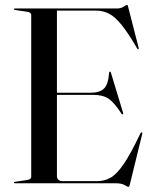

<svg xmlns="http://www.w3.org/2000/svg" viewBox="-20 -734 614 769"><path d="M36 -697Q36 -700 40 -700H448Q464 -700 475.2 -707.2Q486.5 -714.5 489 -714.5Q490.5 -714.5 491.2 -713Q492 -711.5 493.5 -705.5L535.5 -542Q536.5 -537.5 534 -537Q531.5 -536 529.5 -539.5Q494 -601 467.2 -634Q440.5 -667 416.5 -679.2Q392.5 -691.5 364.5 -691.5H208V-362.5H342Q380 -362.5 397 -379.8Q414 -397 417 -443Q417.5 -447 420 -447Q423 -448 424.5 -442L473 -282Q474.5 -277 472 -276Q469.5 -275.5 467 -278Q437.5 -323.5 414.8 -338.8Q392 -354 354 -354H208V-29Q208 -8.5 232.5 -8.5H369.5Q398.5 -8.5 423.2 -22.5Q448 -36.5 476 -77.8Q504 -119 542.5 -200Q545.5 -204.5 548 -204Q551 -203.5 549.5 -197L500 5Q497.5 14.5 495.5 14.5Q490.5 14.5 478.8 7.2Q467 0 442.5 0H40Q36 0 36 -3Q36 -5.5 41 -6L87.5 -13Q105 -15 105 -26V-674Q105 -685 87.5 -687L41 -694Q36 -694.5 36 -697Z"/></svg>

Font: Fraunces 144pt S000
Style: Regular
Weight: 400
Version: Version 1.000; ttfautohint (v1.8.3)